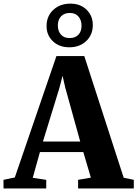

<svg xmlns="http://www.w3.org/2000/svg" viewBox="-52 -1062 774 1082"><path d="M31.5 -62 266 -746H423L645 -60.5L702 -48.5V0H388V-48.5L460 -61L417.5 -205H173L132.5 -60L208.5 -48.5V0H-32L-32.5 -48.5ZM400 -264.5 316 -567.5 300.5 -635 283 -567 190 -264.5ZM338.5 -795.5Q281.5 -795.5 245.5 -830Q209.5 -864.5 210.5 -917.5Q211 -972 248.8 -1006.8Q286.5 -1041.5 345 -1041.5Q401 -1041.5 436.2 -1007Q471.5 -972.5 471 -919Q470.5 -865 433.5 -830.2Q396.5 -795.5 338.5 -795.5ZM340.5 -847.5Q371.5 -847.5 389.5 -866Q407.5 -884.5 407.5 -916.5Q407.5 -948.5 390.2 -968.8Q373 -989 341.5 -989Q310 -989 292 -970Q274 -951 274 -918.5Q274 -887 291.2 -867.2Q308.5 -847.5 340.5 -847.5Z"/></svg>

Font: Merriweather 60pt ExtraBold
Style: Regular
Weight: 800
Version: Version 2.100